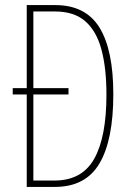

<svg xmlns="http://www.w3.org/2000/svg" viewBox="-20 -734 519 754"><path d="M197 -714Q316 -714 370.5 -626Q425 -538 425 -364Q425 -184 370.5 -92Q316 0 196 0H85V-363H30V-388H85V-714ZM195 -689H111V-388H249V-363H111V-25H194Q302 -25 350 -110.5Q398 -196 398 -362Q398 -466 378.5 -539Q359 -612 315 -650.5Q271 -689 195 -689Z"/></svg>

Font: Noto Sans Thai Looped ExtraCondensed Thin
Style: Regular
Weight: 100
Width: 2
Designer: Sasikarn Vongin, Ben Mitchell
Foundry: The Fontpad Ltd
Version: Version 1.001; ttfautohint (v1.8.4.7-5d5b)